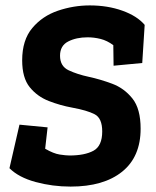

<svg xmlns="http://www.w3.org/2000/svg" viewBox="-20 -680 578 710"><path d="M500 -204Q500 -100 431.5 -45Q363 10 241 10Q174 10 111.5 -7Q49 -24 15 -58L52 -219L156 -209L147 -130Q178 -112 201 -108.5Q224 -105 237 -105Q293 -105 325.5 -122.5Q358 -140 358 -194Q358 -243 330 -257.5Q302 -272 247 -282Q203 -290 160.5 -306.5Q118 -323 90 -357.5Q62 -392 62 -457Q62 -532 99.5 -576.5Q137 -621 194.5 -640.5Q252 -660 312 -660Q378 -660 432.5 -640.5Q487 -621 515 -588L506 -447L400 -437L399 -513Q376 -530 352 -536Q328 -542 304 -542Q262 -542 232 -526.5Q202 -511 202 -474Q202 -435 234 -420Q266 -405 308 -396Q350 -387 394.5 -370.5Q439 -354 469.5 -316Q500 -278 500 -204Z"/></svg>

Font: Zilla Slab
Style: Bold Italic
Weight: 700
Italic angle: -6°
Designer: Typotheque.com
Foundry: Typotheque type foundry
Version: Version 1.1; 2017; ttfautohint (v1.6)